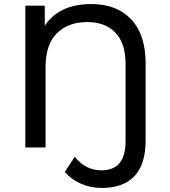

<svg xmlns="http://www.w3.org/2000/svg" viewBox="-20 -728 838 948"><path d="M699 -415V-34Q699 83 644 141.5Q589 200 482 200Q428 200 380.5 179.5Q333 159 300 121L349 46Q402 113 481 113Q600 113 600 -31V-412Q600 -514 550 -566.5Q500 -619 411 -619Q315 -619 260 -563Q205 -507 205 -397V0H105V-700H201V-601Q272 -708 431 -708Q557 -708 628 -632Q699 -556 699 -415Z"/></svg>

Font: Montserrat Alternates Medium
Style: Regular
Weight: 500
Designer: Julieta Ulanovsky
Foundry: Julieta Ulanovsky
Version: Version 7.200